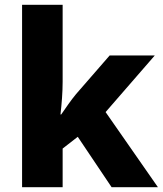

<svg xmlns="http://www.w3.org/2000/svg" viewBox="-20 -780 678 800"><path d="M241 -439V-760H72V0H241V-161L304 -210L445 0H638L420 -313L625 -549H437L297 -388C276 -363 253 -329 235 -303H232C237 -346 241 -396 241 -439Z"/></svg>

Font: Noto Sans Telugu ExtraBold
Style: Regular
Weight: 800
Designer: Jelle Bosma - Monotype Design Team
Foundry: Monotype Imaging Inc.
Version: Version 2.005